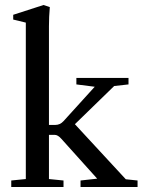

<svg xmlns="http://www.w3.org/2000/svg" viewBox="-20 -746 579 766"><path d="M24.9 0V-25.9L83 -31.7V-655.8L32.7 -668V-687L153.8 -726.1L178.7 -717.8Q175.3 -678.7 175.3 -641.1V-247.6H200.7Q219.7 -247.6 233.4 -262.7L357.9 -399.9L284.7 -409.2V-435.1H492.7V-409.2L435.5 -402.8L278.8 -250.5L481.9 -30.8L528.8 -25.9V0H301.3V-25.9L367.7 -33.2L224.6 -192.4Q210.9 -208 198.2 -208H175.3V-31.7L233.4 -25.9V0Z"/></svg>

Font: Elstob Medium
Style: Regular
Weight: 500
Designer: Peter S. Baker
Version: Version 1.015